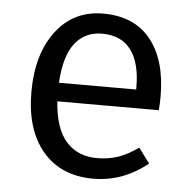

<svg xmlns="http://www.w3.org/2000/svg" viewBox="-45 -582 632 639"><g transform="rotate(5 271.5 -263.0)"><path d="M488.8 -279.8Q488.8 -256.3 486.8 -233.9H147.9Q154.3 -142.6 192.9 -99.9Q231.4 -57.1 294.9 -57.1Q334 -57.1 366 -68.1Q397.9 -79.1 433.1 -104L470.2 -54.2Q388.2 12.2 289.1 12.2Q180.7 12.2 119.9 -59.8Q59.1 -131.8 59.1 -257.8Q59.1 -383.3 117.4 -460.7Q175.8 -538.1 274.9 -538.1Q378.9 -538.1 433.8 -469.7Q488.8 -401.4 488.8 -279.8ZM405.8 -295.9V-304.2Q405.8 -384.8 373.5 -428Q341.3 -471.2 276.9 -471.2Q219.7 -471.2 186.3 -428.2Q152.8 -385.3 147.9 -295.9Z"/></g></svg>

Font: Fira Sans Book
Style: Regular
Weight: 350
Designer: Carrois Corporate & Edenspiekermann AG
Foundry: Carrois Corporate GbR & Edenspiekermann AG
Version: Version 4.203;PS 004.203;hotconv 1.0.88;makeotf.lib2.5.64775